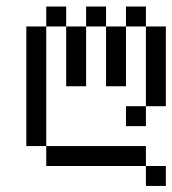

<svg xmlns="http://www.w3.org/2000/svg" viewBox="-20 -458 540 602"><path d="M500 125V62.5H437.5V125ZM437.5 62.5V0H125V62.5ZM125 0Q125 0 125 -375H62.5Q62.5 -375 62.5 0ZM437.5 -125H375V-62.5H437.5ZM437.5 -125H500Q500 -125 500 -375H437.5Q437.5 -375 437.5 -125ZM187.5 -375V-187.5H250V-375ZM312.5 -375V-187.5H375V-375ZM125 -375H187.5V-437.5H125ZM250 -375H312.5V-437.5H250ZM375 -375H437.5V-437.5H375Z"/></svg>

Font: Unifont
Style: Regular
Weight: 500
Version: Version 15.1.04